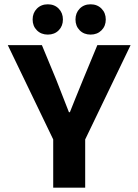

<svg xmlns="http://www.w3.org/2000/svg" viewBox="-20 -868 640 888"><path d="M251.5 -727.8Q231.9 -708 201.2 -708Q170.4 -708 150.6 -727.8Q130.9 -747.6 130.9 -777.8Q130.9 -808.1 150.6 -828.1Q170.4 -848.1 201.2 -848.1Q231.9 -848.1 251.5 -828.1Q271 -808.1 271 -777.8Q271 -747.6 251.5 -727.8ZM449.5 -727.8Q429.7 -708 398.9 -708Q368.2 -708 348.6 -727.8Q329.1 -747.6 329.1 -777.8Q329.1 -808.1 348.6 -828.1Q368.2 -848.1 398.9 -848.1Q429.7 -848.1 449.5 -828.1Q469.2 -808.1 469.2 -777.8Q469.2 -747.6 449.5 -727.8ZM226.1 0V-223.1L16.1 -659.2H173.8L240.2 -499Q256.3 -458.5 298.8 -349.1H303.2Q307.6 -360.4 329.6 -415Q351.6 -469.7 363.8 -499L430.2 -659.2H584L374 -223.1V0Z"/></svg>

Font: Office Code Pro D Bold
Style: Regular
Weight: 700
Designer: Nathan Rutzky & Paul D. Hunt
Foundry: Adobe Systems Incorporated
Version: Version 1.004;PS 001.004;hotconv 1.0.70;makeotf.lib2.5.58329